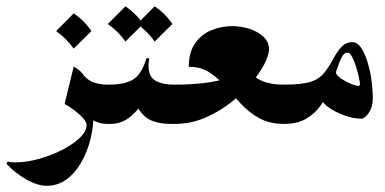

<svg xmlns="http://www.w3.org/2000/svg" viewBox="-76 -393 1222 609"><path d="M-55.7 126.5 -52.2 119.6Q-41 122.1 -27.8 122.1Q6.8 122.1 46.1 111.3Q85.4 100.6 120.1 83Q154.8 65.4 176.8 44.4Q198.7 23.4 198.7 2.9Q198.7 -5.4 187.7 -17.8Q176.8 -30.3 160.6 -42.7Q144.5 -55.2 128.9 -63L157.7 -181.6Q183.1 -168.9 196.8 -142.6Q210.4 -116.2 215.6 -85.7Q220.7 -55.2 220.7 -30.3Q220.7 9.3 210.7 49.3Q200.7 89.4 181.4 122.8Q162.1 156.2 134.5 176.3Q106.9 196.3 72.3 196.3Q43 196.3 7.6 176.3Q-27.8 156.2 -55.7 126.5ZM264.6 -124.5Q274.9 -124.5 281.5 -113.8Q288.1 -103 291.5 -88.4Q294.9 -73.7 294.9 -62.5Q294.9 -50.8 291.5 -36.1Q288.1 -21.5 281.5 -10.7Q274.9 0 264.6 0Q241.2 0 221.7 -10.5Q202.1 -21 188 -35.6V-155.8Q204.1 -136.2 224.6 -130.4Q245.1 -124.5 264.6 -124.5ZM157.7 -350.6Q191.9 -327.6 213.9 -294.4L157.7 -238.8Q135.7 -270.5 102.1 -294.4Z M264.6 0Q254.9 0 246.6 -18.3Q238.3 -36.6 238.3 -62.5Q238.3 -87.9 246.6 -106.2Q254.9 -124.5 264.6 -124.5H267.1Q321.3 -124.5 347.7 -141.8Q374 -159.2 388.7 -209L397.5 -207.5Q395 -194.3 395 -184.1Q395 -150.4 416.5 -137.5Q438 -124.5 477.1 -124.5H479.5Q489.7 -124.5 501.2 -106.2Q512.7 -87.9 512.7 -62.5Q512.7 -36.6 501.5 -18.3Q490.2 0 479.5 0H467.8Q417 0 390.1 -18.6Q363.3 -37.1 341.3 -90.8L387.2 -83Q365.7 -46.4 337.9 -23.2Q310.1 0 274.4 0ZM321.8 -373Q356 -350.1 377.9 -316.9L321.8 -261.2Q299.8 -293 266.1 -316.9ZM414.6 -373Q448.7 -350.1 470.7 -316.9L414.6 -261.2Q392.6 -293 358.9 -316.9Z M522.9 -181.2Q522.9 -228 543.2 -256.3Q563.5 -284.7 595 -297.4Q626.5 -310.1 659.7 -310.1Q689.9 -310.1 716.8 -301Q743.7 -292 760.5 -275.6Q777.3 -259.3 777.3 -237.3Q777.3 -218.3 762 -188.7Q746.6 -159.2 718.5 -126.7Q690.4 -94.2 653.1 -65.4Q615.7 -36.6 571.5 -18.3Q527.3 0 479.5 0Q470.7 0 465.1 -10.7Q459.5 -21.5 456.5 -36.1Q453.6 -50.8 453.6 -62.5Q453.6 -73.7 456.5 -88.4Q459.5 -103 465.1 -113.8Q470.7 -124.5 479.5 -124.5Q525.9 -124.5 568.6 -129.4Q611.3 -134.3 642.6 -144.5Q673.8 -154.8 685.1 -170.4H713.4Q730.5 -146.5 756.8 -135.5Q783.2 -124.5 825.7 -124.5Q835.4 -124.5 842 -113.8Q848.6 -103 851.8 -88.4Q855 -73.7 855 -62.5Q855 -50.8 851.8 -36.1Q848.6 -21.5 842 -10.7Q835.4 0 825.7 0Q778.8 0 746.1 -18.3Q713.4 -36.6 688.5 -63.5Q663.6 -90.3 640.1 -117.4Q616.7 -144.5 589.1 -162.8Q561.5 -181.2 522.9 -181.2Z M825.7 0Q817.4 0 811.5 -10.7Q805.7 -21.5 803 -36.1Q800.3 -50.8 800.3 -62.5Q800.3 -73.7 803 -88.4Q805.7 -103 811.5 -113.8Q817.4 -124.5 825.7 -124.5Q881.8 -124.5 910.4 -133.8Q939 -143.1 956.5 -167.5Q970.2 -185.5 981.4 -207Q992.7 -228.5 1006.8 -243.9Q1021 -259.3 1042 -259.3Q1057.1 -259.3 1068.8 -242.4Q1080.6 -225.6 1089.1 -198.2Q1097.7 -170.9 1102.1 -139.4Q1106.4 -107.9 1106.4 -79.1Q1106.4 -53.7 1093.8 -35.2Q1081.1 -16.6 1069.8 -16.6Q1043.9 -16.6 1014.4 -27.6Q984.9 -38.6 964.1 -54Q943.4 -69.3 943.4 -82L990.7 -166.5Q986.8 -158.2 1001 -147.5Q1015.1 -136.7 1033.4 -128.7Q1051.8 -120.6 1060.5 -120.6Q1065.9 -120.6 1065.9 -125.5Q1065.9 -130.9 1062.5 -146.7Q1059.1 -162.6 1053.5 -180.9Q1047.9 -199.2 1040.8 -212.6Q1033.7 -226.1 1026.9 -226.1Q1015.1 -226.1 1007.1 -210Q999 -193.8 990.7 -168Q982.4 -142.1 970.9 -113.3Q959.5 -84.5 941.2 -58.6Q922.9 -32.7 895 -16.4Q867.2 0 825.7 0Z"/></svg>

Font: Lateef
Style: Bold
Weight: 700
Designer: SIL International
Foundry: SIL International
Version: Version 4.200